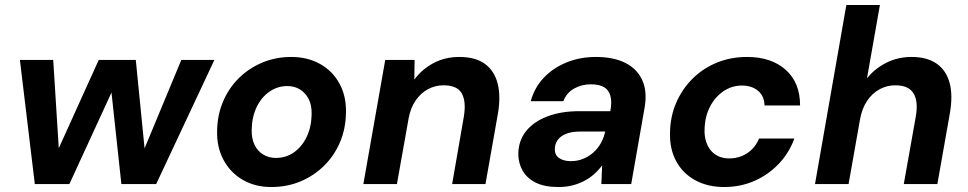

<svg xmlns="http://www.w3.org/2000/svg" viewBox="-20 -740 3891 772"><path d="M120 0 60 -499H194L220 -85L190 -86L377 -499H526L567 -86L537 -85L709 -499H842L608 0H468L422 -426H455L259 0Z M1071 12Q1005 12 955 -17.5Q905 -47 878 -98.5Q851 -150 853 -215Q854 -278 877 -332Q900 -386 940.5 -426Q981 -466 1035 -488.5Q1089 -511 1151 -511Q1217 -511 1267.5 -482.5Q1318 -454 1345.5 -403Q1373 -352 1371 -285Q1370 -222 1347 -168Q1324 -114 1283 -73.5Q1242 -33 1188 -10.5Q1134 12 1071 12ZM1089 -105Q1130 -105 1162 -127.5Q1194 -150 1213 -189.5Q1232 -229 1233 -280Q1234 -317 1221 -342Q1208 -367 1186 -380.5Q1164 -394 1135 -394Q1096 -394 1063.5 -371.5Q1031 -349 1012 -309.5Q993 -270 992 -219Q991 -183 1003.5 -157.5Q1016 -132 1038.5 -118.5Q1061 -105 1089 -105Z M1441 0 1529 -499H1647L1646 -420Q1676 -461 1722.5 -486Q1769 -511 1827 -511Q1892 -511 1930 -483Q1968 -455 1981 -404Q1994 -353 1982 -283L1932 0H1798L1845 -271Q1855 -331 1837 -364Q1819 -397 1763 -397Q1730 -397 1701 -381.5Q1672 -366 1651.5 -336.5Q1631 -307 1623 -264L1576 0Z M2226 12Q2169 12 2133.5 -6Q2098 -24 2081 -54.5Q2064 -85 2064 -122Q2065 -175 2095.5 -213Q2126 -251 2181 -272Q2236 -293 2310 -293H2434Q2441 -330 2434.5 -354Q2428 -378 2409 -389.5Q2390 -401 2356 -401Q2319 -401 2288.5 -384Q2258 -367 2245 -333H2114Q2129 -388 2166.5 -427.5Q2204 -467 2258 -489Q2312 -511 2376 -511Q2447 -511 2494.5 -487Q2542 -463 2562.5 -417.5Q2583 -372 2572 -308L2518 0H2398L2401 -75Q2387 -56 2369 -40Q2351 -24 2329 -12.5Q2307 -1 2281.5 5.5Q2256 12 2226 12ZM2276 -92Q2302 -92 2325 -101.5Q2348 -111 2366 -127Q2384 -143 2396 -164.5Q2408 -186 2413 -210L2414 -211H2311Q2280 -211 2257.5 -202.5Q2235 -194 2223 -178Q2211 -162 2211 -141Q2210 -117 2228 -104.5Q2246 -92 2276 -92Z M2892 12Q2825 12 2775 -15.5Q2725 -43 2698.5 -92.5Q2672 -142 2674 -207Q2675 -271 2698.5 -326Q2722 -381 2764 -423Q2806 -465 2862 -488Q2918 -511 2984 -511Q3081 -511 3139 -459.5Q3197 -408 3197 -316H3054Q3053 -354 3028 -375Q3003 -396 2963 -396Q2922 -396 2888 -372.5Q2854 -349 2834 -309.5Q2814 -270 2813 -219Q2812 -193 2819 -171Q2826 -149 2839 -134Q2852 -119 2870.5 -111Q2889 -103 2912 -103Q2939 -103 2962.5 -112.5Q2986 -122 3004 -140Q3022 -158 3032 -183H3174Q3153 -125 3111 -81Q3069 -37 3013 -12.5Q2957 12 2892 12Z M3257 0 3383 -720H3518L3466 -425Q3497 -464 3543.5 -487.5Q3590 -511 3645 -511Q3707 -511 3745.5 -484.5Q3784 -458 3798 -407.5Q3812 -357 3799 -283L3749 0H3614L3662 -270Q3673 -331 3653.5 -364Q3634 -397 3580 -397Q3546 -397 3516.5 -381Q3487 -365 3466.5 -334.5Q3446 -304 3438 -260L3392 0Z"/></svg>

Font: DM Sans 20pt
Style: Bold Italic
Weight: 700
Italic angle: -10°
Version: Version 4.004;gftools[0.9.30]